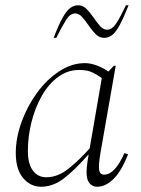

<svg xmlns="http://www.w3.org/2000/svg" viewBox="-20 -700 536 730"><path d="M136 10Q96 10 68 -23Q40 -56 40 -118Q40 -175 61.5 -235Q83 -295 120 -346Q157 -397 204.5 -428.5Q252 -460 303 -460Q325 -460 349.5 -450.5Q374 -441 392 -428L413 -450H420L362 -119Q354 -71 357 -53.5Q360 -36 376 -36Q417 -36 453 -118L467 -113Q441 -48 411 -19Q381 10 350 10Q326 10 315 -12Q304 -34 314 -95L317 -111H315Q260 -49 220 -19.5Q180 10 136 10ZM86 -126Q86 -77 105 -51.5Q124 -26 156 -26Q200 -26 241.5 -59.5Q283 -93 321 -136L367 -403Q351 -415 331.5 -424.5Q312 -434 281 -434Q237 -434 201 -407.5Q165 -381 139.5 -336.5Q114 -292 100 -237Q86 -182 86 -126ZM184 -556Q203 -606 218 -632.5Q233 -659 247 -669.5Q261 -680 277 -680Q295 -680 309 -666Q323 -652 335.5 -633.5Q348 -615 360.5 -601Q373 -587 387 -587Q406 -587 421.5 -610.5Q437 -634 459 -680H469Q449 -630 434.5 -603.5Q420 -577 406 -566.5Q392 -556 376 -556Q358 -556 344 -570Q330 -584 317.5 -602.5Q305 -621 292.5 -635Q280 -649 266 -649Q247 -649 232 -625.5Q217 -602 194 -556Z"/></svg>

Font: Spectral ExtraLight
Style: Italic
Weight: 275
Italic angle: -10°
Designer: Jean-Baptiste Levee
Foundry: Production Type
Version: Version 2.001